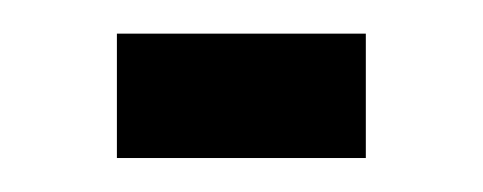

<svg xmlns="http://www.w3.org/2000/svg" viewBox="-20 -93 284 113"><path d="M48.8 0V-73.2H195.3V0Z"/></svg>

Font: Catrinity
Style: Regular
Weight: 400
Designer: Alexander Lange
Foundry: High-Logic / Made with FontCreator
Version: Version 2.090;May 20, 2024;FontCreator 15.0.0.2974 64-bit